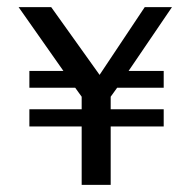

<svg xmlns="http://www.w3.org/2000/svg" viewBox="-20 -516 542 536"><path d="M157 -318 32 -496H123L258 -307L384 -496H460L339 -318H437V-271H307L289 -246V-211H437V-163H289V0H208V-163H62V-211H208V-246L190 -271H62V-318Z"/></svg>

Font: Rosario
Style: Regular
Weight: 400
Designer: Hector Gatti
Foundry: Omnibus-Type
Version: Version 1.002